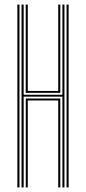

<svg xmlns="http://www.w3.org/2000/svg" viewBox="-20 -820 376 840"><path d="M74.2 0V-800H83.5V-405.5H253V-800H262V0H253V-397.2H83.5V0ZM56 0V-800H65.2V0ZM271.2 0V-800H280.2V0ZM92.5 -413.8V-800H101.5V-422.2H234.8V-800H243.8V-413.8ZM92.8 0V-389H243.8V0H234.8V-380.5H101.5V0Z"/></svg>

Font: Big Shoulders Inline Display Light
Style: Regular
Weight: 300
Designer: Patric King
Foundry: XO Type Co
Version: Version 1.000